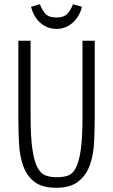

<svg xmlns="http://www.w3.org/2000/svg" viewBox="-20 -880 536 910"><path d="M67 -687V-329Q67 -263 70 -202Q73 -141 90 -93.5Q107 -46 143.5 -18Q180 10 246 10Q314 10 351.5 -20Q389 -50 406 -98Q423 -146 426 -206.5Q429 -267 429 -328V-687H371V-328Q371 -229 363 -171.5Q355 -114 339.5 -84.5Q324 -55 301.5 -47.5Q279 -40 250 -40Q220 -40 197 -48Q174 -56 158 -85.5Q142 -115 133.5 -173Q125 -231 125 -331V-687ZM248 -743Q272 -743 292.5 -752Q313 -761 328 -775.5Q343 -790 353.5 -809Q364 -828 368 -848L326 -860Q315 -831 298.5 -814Q282 -797 247 -797Q212 -797 196 -814Q180 -831 169 -860L127 -848Q132 -828 142 -809Q152 -790 167 -775.5Q182 -761 202.5 -752Q223 -743 248 -743Z"/></svg>

Font: Secuela Light
Style: Regular
Weight: 300
Designer: Fernando Haro
Foundry: deFharo
Version: Version 1.708